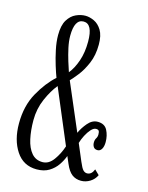

<svg xmlns="http://www.w3.org/2000/svg" viewBox="-110 -778 659 856"><g transform="rotate(15 219.5 -350.0)"><path d="M143 9Q81.5 9 48 -41.8Q14.5 -92.5 14.5 -169Q14.5 -250 48.2 -310.5Q82 -371 123.5 -408Q116 -427.5 106 -459.8Q96 -492 88.5 -528Q81 -564 81 -594.5Q81 -639.5 96.2 -664.2Q111.5 -689 133.8 -699Q156 -709 177 -709Q196.5 -709 217.5 -699.2Q238.5 -689.5 253 -665.8Q267.5 -642 267.5 -600Q267.5 -550.5 251.2 -512.8Q235 -475 215 -449.8Q195 -424.5 183.5 -413L276.5 -195.5Q287.5 -220 307.2 -243.2Q327 -266.5 352.5 -266.5Q384.5 -266.5 397 -242.2Q409.5 -218 409.5 -188Q409.5 -168 402.5 -156Q395.5 -144 383.5 -144Q370.5 -144 364.8 -152.5Q359 -161 359 -172.5Q359 -185.5 364.2 -193.5Q369.5 -201.5 369.5 -212.5Q369.5 -224 366.2 -229Q363 -234 353 -234Q342 -234 330.2 -221Q318.5 -208 309 -189.5Q299.5 -171 294.5 -153.5L327.5 -75.5Q339 -48 347 -40Q355 -32 365 -32Q385.5 -32 396 -58.5L417.5 -37.5Q408 -17 388.5 -5Q369 7 347.5 7Q323 7 305.5 -6.2Q288 -19.5 274.5 -51.5L260.5 -84Q252.5 -62 238 -40.8Q223.5 -19.5 200.2 -5.2Q177 9 143 9ZM134 -605Q134 -580 140.5 -550.2Q147 -520.5 155.5 -492.8Q164 -465 170.5 -446.5Q191 -471.5 204.5 -510.8Q218 -550 218 -600Q218 -682 176 -682Q134 -682 134 -605ZM73 -199.5Q73 -152 81.5 -113.2Q90 -74.5 109.2 -51.8Q128.5 -29 160 -29Q189 -29 210.2 -58.2Q231.5 -87.5 243.5 -124L138 -374Q113.5 -344.5 93.2 -298.2Q73 -252 73 -199.5Z"/></g></svg>

Font: Imbue 10pt Light
Style: Regular
Weight: 300
Designer: Tyler Finck
Foundry: Etcetera Type Company
Version: Version 1.102; ttfautohint (v1.8.3)